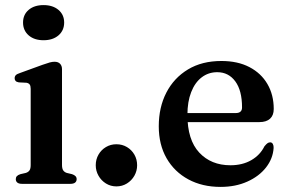

<svg xmlns="http://www.w3.org/2000/svg" viewBox="-20 -722 1132 754"><path d="M223.5 -450.5V-74.5Q223.5 -60 228.2 -53Q233 -46 242 -43L263 -38Q272 -35 276.5 -30.2Q281 -25.5 281 -18.5Q281 -10 275 -5Q269 0 256 0H67Q54 0 48 -5Q42 -10 42 -18.5Q42 -25.5 46.2 -30.2Q50.5 -35 60 -38L81.5 -43Q91 -46 95.8 -52.8Q100.5 -59.5 100.5 -74V-373Q100.5 -385 96.5 -390.2Q92.5 -395.5 84 -397L54 -398.5Q45 -400 41.2 -404.2Q37.5 -408.5 37.5 -414.5Q37.5 -422 42 -426.8Q46.5 -431.5 59 -435.5L147 -467.5Q165 -474 175.5 -476.8Q186 -479.5 194 -479.5Q208.5 -479.5 216 -471.5Q223.5 -463.5 223.5 -450.5ZM151 -564Q114.5 -564 92.5 -583.2Q70.5 -602.5 70.5 -633.5Q70.5 -664.5 92.5 -683.2Q114.5 -702 151 -702Q187.5 -702 209.8 -683Q232 -664 232 -633.5Q232 -602.5 209.8 -583.2Q187.5 -564 151 -564Z M437 10Q414.5 10 396 -1.5Q377.5 -13 366.8 -32Q356 -51 356 -73Q356 -96 366.8 -114.8Q377.5 -133.5 396 -144.5Q414.5 -155.5 437 -155.5Q460 -155.5 478.5 -144.5Q497 -133.5 507.8 -114.8Q518.5 -96 518.5 -73Q518.5 -51 507.8 -32Q497 -13 478.5 -1.5Q460 10 437 10Z M1055 -294Q1055 -269 1040.5 -255.8Q1026 -242.5 999 -242.5H683V-278H905.5Q930.5 -278 930.5 -300Q930.5 -366.5 904 -402.5Q877.5 -438.5 833 -438.5Q798.5 -438.5 772 -418.2Q745.5 -398 730.8 -360.2Q716 -322.5 716 -271Q716 -172.5 762.5 -122.8Q809 -73 885 -73Q932 -73 966.8 -93Q1001.5 -113 1018.5 -147.5Q1026 -156.5 1030.8 -159.8Q1035.5 -163 1041 -163Q1048 -163 1051.5 -156.5Q1055 -150 1054.5 -141Q1052 -99.5 1024.8 -64.5Q997.5 -29.5 951.2 -8.8Q905 12 846 12Q774.5 12 719.8 -17.5Q665 -47 634.2 -100.5Q603.5 -154 603.5 -226Q603.5 -300.5 633.2 -358.2Q663 -416 718 -449.2Q773 -482.5 849.5 -482.5Q913.5 -482.5 959.5 -458.5Q1005.5 -434.5 1030.2 -392Q1055 -349.5 1055 -294Z"/></svg>

Font: Fraunces Medium
Style: Regular
Weight: 500
Version: Version 1.000;[b76b70a41]